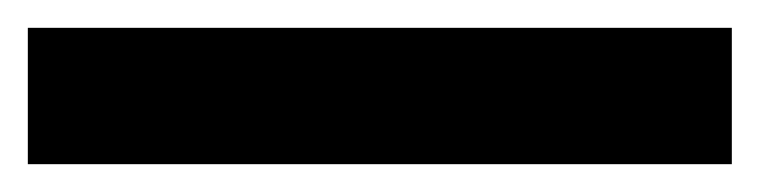

<svg xmlns="http://www.w3.org/2000/svg" viewBox="-23 -878 546 138"><path d="M503 -760H-3V-858H503Z"/></svg>

Font: Noto Sans Hanifi Rohingya
Style: Regular
Weight: 400
Designer: Monotype Design Team and DaltonMaag
Foundry: Google LLC
Version: Version 2.101